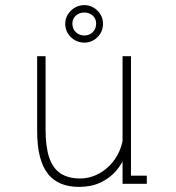

<svg xmlns="http://www.w3.org/2000/svg" viewBox="-20 -720 690 752"><path d="M290 12Q250.5 12 219.8 -0.2Q189 -12.5 168 -38.8Q147 -65 136.2 -107Q125.5 -149 125.5 -208V-500H158.5V-213Q158.5 -144.5 173 -102.2Q187.5 -60 217.5 -40.5Q247.5 -21 294 -21Q326 -21 355.8 -34.2Q385.5 -47.5 409.2 -71.5Q433 -95.5 447.5 -127.8Q462 -160 463.5 -198H487Q487 -156.5 473.8 -118.8Q460.5 -81 435.2 -51.5Q410 -22 373.5 -5Q337 12 290 12ZM460 0V-90.5V-500H493V-17L478 -32H555V0ZM310.5 -553Q290 -553 273 -562.8Q256 -572.5 245.8 -589.2Q235.5 -606 235.5 -627Q235.5 -647 245.8 -663.5Q256 -680 273 -690Q290 -700 310.5 -700Q330 -700 346.8 -690Q363.5 -680 373.5 -663.5Q383.5 -647 383.5 -627Q383.5 -606 373.5 -589.2Q363.5 -572.5 346.8 -562.8Q330 -553 310.5 -553ZM310.5 -581Q329.5 -581 343 -593.8Q356.5 -606.5 356.5 -628Q356.5 -647 343 -659Q329.5 -671 310.5 -671Q291 -671 277.2 -659Q263.5 -647 263.5 -628Q263.5 -606.5 277.2 -593.8Q291 -581 310.5 -581Z"/></svg>

Font: Trispace Thin Thin
Style: Regular
Weight: 250
Version: Version 1.210